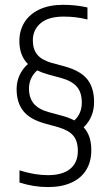

<svg xmlns="http://www.w3.org/2000/svg" viewBox="-20 -768 460 798"><path d="M327.5 -239Q344.5 -220.5 352 -197Q359.5 -173.5 359.5 -143.5Q359.5 -96 338.2 -61.5Q317 -27 276.5 -8.8Q236 9.5 179.5 9.5Q119.5 9.5 61 -9.5V-60Q124 -40 179 -40Q239.5 -40 271.5 -66Q303.5 -92 303.5 -140.5Q303.5 -182.5 284 -204.8Q264.5 -227 223 -239L169 -254Q105.5 -271 77.2 -306.2Q49 -341.5 49 -397.5Q49 -428.5 61.2 -455.2Q73.5 -482 96 -502Q60.5 -537 60.5 -597.5Q60.5 -641.5 81.8 -675.5Q103 -709.5 144 -728.8Q185 -748 242.5 -748Q295 -748 343.5 -737V-687Q317 -693.5 294 -696.2Q271 -699 244.5 -699Q181 -699 148.8 -671.5Q116.5 -644 116.5 -600.5Q116.5 -562.5 135.5 -540.2Q154.5 -518 195 -506.5L249 -492Q315.5 -473.5 343.2 -438Q371 -402.5 371 -344.5Q371 -280 327.5 -239ZM236 -287.5Q266 -279.5 289 -267.5Q320 -296 320 -341.5Q320 -384 299.2 -407.8Q278.5 -431.5 235.5 -443.5L182 -458Q154 -466 134.5 -475.5Q100.5 -444.5 100.5 -400Q100.5 -361 120.5 -337.2Q140.5 -313.5 182.5 -302Z"/></svg>

Font: Encode Sans Condensed Light
Style: Regular
Weight: 300
Width: 3
Designer: Multiple Designers
Foundry: Impallari Type
Version: Version 2.000